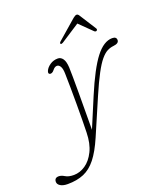

<svg xmlns="http://www.w3.org/2000/svg" viewBox="-265 -766 947 1120"><g transform="rotate(-20 209.0 -205.5)"><path d="M278 -184Q339.5 -330 390.2 -395.8Q441 -461.5 493.5 -461.5Q520 -461.5 520 -440.5Q520 -419.5 485.5 -416Q465 -414 446 -404.2Q427 -394.5 406 -369.5Q385 -344.5 359.8 -297.2Q334.5 -250 301 -172.5L205 50.5Q172 127 137.5 170.5Q103 214 60.2 232Q17.5 250 -40 250Q-68.5 250 -85 239.8Q-101.5 229.5 -101.5 214.5Q-101.5 189 -75 189Q-59 189 -39.8 200.8Q-20.5 212.5 11.5 212.5Q49.5 212.5 84 189Q118.5 165.5 141.2 119.2Q164 73 165.5 4.5Q166.5 -29 167 -74.5Q167.5 -120 167.5 -170.8Q167.5 -221.5 167 -270.8Q166.5 -320 165.5 -360.5Q165 -391 156.5 -405.5Q148 -420 135.5 -420Q121.5 -420 108.5 -403Q101.5 -394 94.5 -391.2Q87.5 -388.5 83 -389.5Q69.5 -392.5 76.5 -410Q84.5 -429 106 -443.8Q127.5 -458.5 155 -458.5Q173.5 -458.5 185.8 -441.2Q198 -424 200 -387Q201 -369 201.2 -326.2Q201.5 -283.5 201.5 -227.2Q201.5 -171 201 -111.2Q200.5 -51.5 200.5 0.5ZM423 -532.5Q416.5 -529 409.5 -535L332 -611L215 -535Q205 -529 200.5 -532.5Q195 -537.5 204.5 -546.5L323 -649.5Q337 -661 345.5 -661Q353.5 -661 360.5 -649.5L426 -546.5Q431 -537.5 423 -532.5Z"/></g></svg>

Font: Fraunces 9pt S100 Thin
Style: Italic
Weight: 100
Italic angle: -16°
Version: Version 1.000; ttfautohint (v1.8.3)